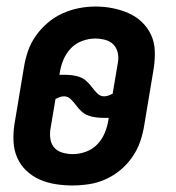

<svg xmlns="http://www.w3.org/2000/svg" viewBox="-20 -560 540 588"><path d="M202 8Q176 8 150.5 4Q125 0 102 -10Q79 -20 61 -37Q43 -54 33 -76.5Q23 -99 21.5 -125Q20 -151 24 -178L53 -352Q57 -378 65.5 -403Q74 -428 89.5 -450Q105 -472 126 -490Q147 -508 171.5 -519Q196 -530 221.5 -535Q247 -540 273 -540Q299 -540 324.5 -535Q350 -530 373 -520Q396 -510 414 -493Q432 -476 442.5 -453.5Q453 -431 454 -405Q455 -379 451 -352L422 -178Q418 -152 409.5 -127Q401 -102 385.5 -79.5Q370 -57 349 -39.5Q328 -22 303.5 -11Q279 0 253 4Q227 8 202 8ZM299 -265Q306 -265 312.5 -267.5Q319 -270 325 -273L341 -368Q344 -384 340.5 -399Q337 -414 327 -424Q317 -434 302 -438Q287 -442 271 -442Q252 -442 231.5 -434.5Q211 -427 196.5 -411.5Q182 -396 174 -376.5Q166 -357 163 -337L162 -331Q165 -331 168.5 -331Q172 -331 176 -331Q189 -331 201.5 -329.5Q214 -328 225.5 -323.5Q237 -319 246 -310.5Q255 -302 262 -292.5Q269 -283 278 -274Q287 -265 299 -265ZM203 -88Q223 -88 243.5 -95.5Q264 -103 278.5 -118.5Q293 -134 301 -153.5Q309 -173 312 -193L313 -199Q310 -199 306.5 -199Q303 -199 299 -199Q287 -199 274 -200.5Q261 -202 249.5 -206.5Q238 -211 229 -219.5Q220 -228 213 -237.5Q206 -247 197 -256Q188 -265 176 -265Q169 -265 162.5 -262.5Q156 -260 150 -257L134 -162Q132 -146 135 -131Q138 -116 148 -106Q158 -96 173 -92Q188 -88 203 -88Z"/></svg>

Font: Iosevka Curly Oblique
Style: Bold
Weight: 700
Italic angle: -9°
Monospace: yes
Designer: Belleve Invis
Foundry: Belleve Invis
Version: Version 11.1.0; ttfautohint (v1.8.3)